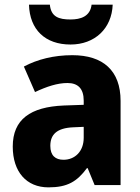

<svg xmlns="http://www.w3.org/2000/svg" viewBox="-20 -798 604 828"><path d="M466 -778H375C369 -727 328 -714 284 -714C234 -714 200 -725 195 -778H105C108 -670 175 -606 284 -606C389 -606 462 -675 466 -778ZM292 -560C212 -560 141 -542 83 -511L131 -401C182 -425 228 -440 271 -440C316 -440 341 -416 341 -364V-346L255 -343C111 -337 35 -283 35 -166C35 -57 94 10 189 10C271 10 312 -15 355 -73H358L388 0H500V-363C500 -494 424 -560 292 -560ZM296 -249 341 -251V-204C341 -145 303 -109 254 -109C219 -109 197 -127 197 -169C197 -217 224 -246 296 -249Z"/></svg>

Font: Noto Sans Gurmukhi UI SemiCondensed ExtraBold
Style: Regular
Weight: 800
Width: 4
Designer: Jelle Bosma - Monotype Design Team
Foundry: Monotype Imaging Inc.
Version: Version 2.004